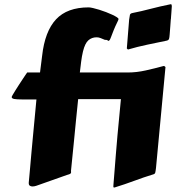

<svg xmlns="http://www.w3.org/2000/svg" viewBox="-20 -836 816 890"><path d="M540.5 -376.5H342.3Q336.9 -325.7 332 -275.4Q327.1 -225.1 322.8 -180.9Q318.4 -136.7 314.9 -102.3Q311.5 -67.9 309.6 -49.3Q309.1 -47.9 309.1 -43.9Q309.1 -42 309.3 -40.5Q309.6 -39.1 309.6 -38.1Q309.6 -33.7 306.4 -31Q303.2 -28.3 290 -24.9L161.6 20.5Q156.2 22.5 147.5 25.4Q138.7 28.3 130.4 28.3Q123.5 28.3 118.4 24.9Q113.3 21.5 113.3 13.2V10.3Q113.8 4.9 115.5 -13.2Q117.2 -31.2 119.6 -58.8Q122.1 -86.4 125.2 -122.3Q128.4 -158.2 132.3 -199.2Q136.2 -240.2 140.4 -284.9Q144.5 -329.6 148.9 -375H84Q57.6 -375 45.9 -377.2Q34.2 -379.4 34.2 -386.2Q34.2 -388.2 39.1 -396.7Q43.9 -405.3 51.5 -417.2Q59.1 -429.2 67.9 -442.9Q76.7 -456.5 84.7 -468.5Q92.8 -480.5 98.6 -489.3Q104.5 -498 106 -500H165.5L175.3 -577.6Q188 -690.9 239.7 -746.3Q291.5 -801.8 391.1 -801.8Q398.4 -801.8 411.6 -798.6Q424.8 -795.4 440.2 -790.8Q455.6 -786.1 471.4 -780Q487.3 -773.9 500.2 -767.8Q513.2 -761.7 521.2 -756.6Q529.3 -751.5 529.3 -748Q529.3 -744.1 525.9 -737.8Q512.7 -710.9 505.9 -693.4Q499 -675.8 495.1 -665.3Q491.2 -654.8 488.5 -650.6Q485.8 -646.5 481.4 -646.5Q478 -650.4 474.6 -650.9Q471.2 -651.4 465.8 -651.4Q455.6 -655.8 446.5 -659.4Q437.5 -663.1 427.7 -663.1Q405.8 -663.1 389.9 -649.4Q374 -635.7 364.7 -597.7Q359.4 -575.7 356.2 -550.3Q353 -524.9 350.1 -500H573.2Q612.8 -500 655.3 -509.5Q697.8 -519 737.3 -529.8Q738.8 -530.3 741.7 -530.3Q743.2 -527.3 745.6 -526.4L747.1 -525.4L703.1 -57.6Q701.2 -41.5 699.5 -35.4Q697.8 -29.3 689 -27.3Q646 -14.2 602.8 2Q559.6 18.1 510.7 33.2Q506.8 33.2 506.1 32Q505.4 30.8 505.4 28.3Q505.4 27.8 506.3 14.6Q507.3 1.5 509 -19Q510.7 -39.6 512.7 -65.4Q514.6 -91.3 516.8 -117.2Q519 -143.1 521 -166.7Q522.9 -190.4 524.4 -207ZM776.4 -806.6Q774.9 -785.6 774.2 -774.4Q773.4 -763.2 772.9 -757.6Q772.5 -752 772.5 -750.5Q772.5 -749 772.2 -748.3Q772 -747.6 771.7 -745.4Q771.5 -743.2 771 -736.1Q770.5 -729 769.5 -715.3Q768.6 -701.7 766.6 -677.7Q765.6 -661.6 763.4 -655.5Q761.2 -649.4 752.4 -647.5Q709.5 -638.7 662.8 -628.9Q616.2 -619.1 573.2 -606.4L567.9 -611.3L578.6 -745.1Q580.6 -761.2 582.3 -767.3Q584 -773.4 592.8 -775.4Q635.3 -783.7 678.7 -795.2Q722.2 -806.6 771 -816.4Q774.9 -816.4 775.6 -813.7Q776.4 -811 776.4 -806.6Z"/></svg>

Font: Carter One
Style: Regular
Weight: 400
Designer: vernon adams
Foundry: vernon adams
Version: Version 1.000